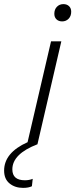

<svg xmlns="http://www.w3.org/2000/svg" viewBox="-104 -701 366 933"><path d="M204 -681Q221 -681 231.5 -671Q242 -661 242 -644Q242 -623 229.5 -610Q217 -597 198 -597Q181 -597 170.5 -607Q160 -617 160 -634Q160 -655 172.5 -668Q185 -681 204 -681ZM30 -10 144 -500H194L78 0Q-44 47 -44 122Q-44 175 17 175Q38 175 55 168L51 204Q35 212 8 212Q-31 212 -57.5 190.5Q-84 169 -84 128Q-84 41 30 -10Z"/></svg>

Font: Elaine Sans Light
Style: Italic
Weight: 300
Italic angle: -13°
Designer: Wei Huang
Foundry: Wei Huang
Version: Version 2.001;December 24, 2019;FontCreator 12.0.0.2547 64-b